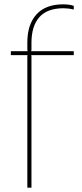

<svg xmlns="http://www.w3.org/2000/svg" viewBox="-20 -865 380 885"><path d="M320 -611H123L125 -608V0H106V-608L108 -611H30V-629H108L106 -633V-669Q106 -752 148 -798.5Q190 -845 271 -845Q284 -845 296.5 -843.5Q309 -842 320 -838V-821Q309 -824 295.5 -825.5Q282 -827 273 -827Q198 -827 161.5 -786Q125 -745 125 -667V-633L123 -629H320Z"/></svg>

Font: TypoPRO Sinkin Sans
Style: 100 Thin
Weight: 100
Designer: Keith Bates
Foundry: K-Type
Version: Sinkin Sans (version 1.0)  by Keith Bates   •   © 2014   www